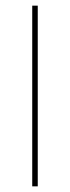

<svg xmlns="http://www.w3.org/2000/svg" viewBox="-20 -659 248 679"><path d="M113.5 0H94V-639H113.5Z"/></svg>

Font: Anek Latin Medium Thin
Style: Regular
Weight: 250
Version: Version 1.003